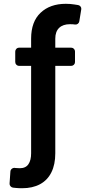

<svg xmlns="http://www.w3.org/2000/svg" viewBox="-20 -780 481 1013"><path d="M63.6 211.6Q58.6 211.3 47.9 209.9Q40.1 208.5 35 202.2Q29.8 196 30.5 187.9L34.8 125.4Q35.2 116.5 42.1 110.8Q49 105.1 57.9 105.8Q58.6 106.2 60 106.2Q73.9 107.6 83.8 107.6Q115.8 107.6 130 86.3Q144.2 65.7 144.2 28.8V-432.5H81Q72.4 -432.5 66.4 -438.6Q60.4 -444.6 60.4 -453.1V-507.8Q60.4 -516.3 66.4 -522.4Q72.4 -528.4 81 -528.4H144.2V-576Q144.2 -665.8 194.2 -712.7Q244 -759.9 327.4 -759.9Q350.9 -759.9 372.5 -756.4L392.8 -753.2Q400.9 -751.4 405.5 -744.9Q410.2 -738.3 408.7 -730.5L398.4 -667.3Q397 -659.1 390.4 -654.3Q383.9 -649.5 375.7 -650.6Q366.8 -652.3 349.1 -652.3Q312.5 -652.3 292.3 -633.2Q271.7 -613.6 271.7 -576V-528.4H355.8Q364 -528.4 369.9 -522.5Q375.7 -516.7 375.7 -508.5V-452.4Q375.7 -444.2 369.9 -438.4Q364 -432.5 355.8 -432.5H271.7V28.8Q271.7 88.1 251.1 129.3Q230.8 170.5 191.4 191.8Q152 213.1 96.9 213.1Q77.8 213.1 63.6 211.6Z"/></svg>

Font: DeltaSans SemiBold
Style: Regular
Weight: 600
Designer: Rasmus Andersson
Foundry: rsms
Version: Version 3.012